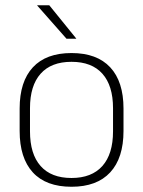

<svg xmlns="http://www.w3.org/2000/svg" viewBox="-20 -701 546 733"><path d="M253 12Q155.5 12 105.2 -43Q55 -98 55 -201V-286.5Q55 -389.5 105.5 -444Q156 -498.5 253 -498.5Q350 -498.5 400.8 -444Q451.5 -389.5 451.5 -286.5V-201Q451.5 -98 400.8 -43Q350 12 253 12ZM253 -21.5Q330 -21.5 370.8 -67.2Q411.5 -113 411.5 -199.5V-288Q411.5 -374 371 -419.5Q330.5 -465 253 -465Q175.5 -465 135 -419.5Q94.5 -374 94.5 -288V-199.5Q94.5 -113 135 -67.2Q175.5 -21.5 253 -21.5ZM168 -681 271 -554V-553H234L122 -680V-681Z"/></svg>

Font: Anek Gurmukhi Medium ExtraLight
Style: Regular
Weight: 250
Version: Version 1.003